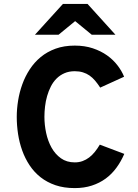

<svg xmlns="http://www.w3.org/2000/svg" viewBox="-20 -942 700 973"><path d="M358.9 11.2Q304.2 11.2 261.2 -3.4Q218.3 -18.1 185.5 -43.9Q152.8 -69.8 129.9 -104.5Q106.9 -139.2 92.5 -179.4Q78.1 -219.7 71.5 -263.2Q64.9 -306.6 64.9 -350.1Q64.9 -390.1 71.8 -432.4Q78.6 -474.6 93 -514.6Q107.4 -554.7 130.6 -590.3Q153.8 -626 186.3 -652.8Q218.8 -679.7 261.7 -695.3Q304.7 -710.9 358.9 -710.9Q409.2 -710.9 450.2 -697.3Q491.2 -683.6 522.5 -661.4Q553.7 -639.2 575.4 -610.8Q597.2 -582.5 608.9 -553.2L487.8 -498Q475.1 -517.6 461.9 -533.2Q448.7 -548.8 433.6 -559.3Q418.5 -569.8 400.1 -575.4Q381.8 -581.1 358.9 -581.1Q329.6 -581.1 306.6 -571Q283.7 -561 266.6 -543.9Q249.5 -526.9 237.8 -503.9Q226.1 -481 218.8 -455.3Q211.4 -429.7 208.3 -402.6Q205.1 -375.5 205.1 -350.1Q205.1 -309.1 213.9 -268.1Q222.7 -227.1 241.2 -193.8Q259.8 -160.6 288.8 -139.9Q317.9 -119.1 358.9 -119.1Q380.4 -119.1 398.4 -125.7Q416.5 -132.3 431.9 -144Q447.3 -155.8 460.7 -172.4Q474.1 -189 485.8 -209L609.9 -162.1Q593.3 -123.5 569.8 -91.6Q546.4 -59.6 515.4 -36.9Q484.4 -14.2 445.3 -1.5Q406.2 11.2 358.9 11.2ZM444.8 -766.1 360.8 -835 276.9 -766.1H157.2L298.8 -921.9H423.8L564.9 -766.1Z"/></svg>

Font: Overpass
Style: Bold
Weight: 700
Designer: Delve Withrington
Foundry: Delve Fonts
Version: Version 1.001